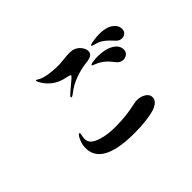

<svg xmlns="http://www.w3.org/2000/svg" viewBox="-131 -986 1263 1263"><g transform="rotate(-45 500.0 -355.0)"><path d="M377 -466Q377 -471 383 -477Q394 -488 430 -518Q481 -559 481 -566Q481 -569 475 -571Q469 -573 463.5 -574.5Q458 -576 455 -577Q443 -579 428 -583Q382 -596 352.5 -620.5Q323 -645 307 -671Q292 -694 292 -703Q292 -708 294 -708Q296 -708 303 -704Q315 -696 325 -692Q344 -683 383 -677Q422 -671 466 -671Q482 -671 520 -675Q558 -679 574 -679Q594 -679 609 -675Q637 -667 655.5 -644Q674 -621 674 -598Q674 -577 657 -567Q640 -557 606 -554Q560 -549 504 -529.5Q448 -510 397 -469Q387 -462 382 -462Q377 -462 377 -466ZM847 -522Q818 -554 797 -570.5Q776 -587 749 -596Q740 -599 731.5 -601Q723 -603 717.5 -605.5Q712 -608 712 -611Q712 -618 747.5 -623Q783 -628 803 -628Q866 -628 900 -603.5Q934 -579 934 -546Q934 -525 921 -513Q908 -501 890 -501Q865 -501 847 -522ZM750 -419Q726 -451 703.5 -470.5Q681 -490 649 -504Q641 -507 632 -510.5Q623 -514 623 -517Q623 -524 645.5 -527.5Q668 -531 691 -531Q760 -531 803 -506Q846 -481 846 -441Q846 -418 830 -406.5Q814 -395 796 -395Q770 -395 750 -419ZM246 -68Q209 -104 209 -158Q209 -188 217 -209Q224 -231 233.5 -245Q243 -259 248 -259Q253 -259 253 -251Q253 -247 250 -233Q247 -219 247 -209Q247 -182 265 -165Q283 -148 323 -136Q371 -120 451 -120Q546 -120 635 -140Q657 -145 672 -145Q705 -145 731.5 -128.5Q758 -112 758 -86Q758 -44 694 -23Q665 -14 614.5 -8Q564 -2 507 -2Q313 -2 246 -68Z"/></g></svg>

Font: Shippori Mincho
Style: Bold
Weight: 700
Designer: FONTDASU
Foundry: FONTDASU / Google Inc. / but / Adobe
Version: Version 3.110; ttfautohint (v1.8.3)